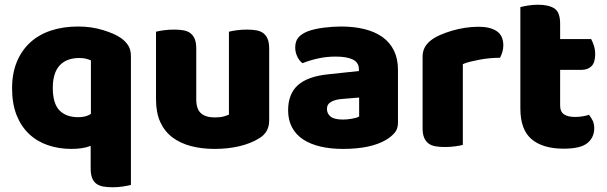

<svg xmlns="http://www.w3.org/2000/svg" viewBox="-20 -613 2564 811"><path d="M282 16Q229 16 183 0.5Q137 -15 103 -47Q69 -79 50 -127Q31 -175 31 -240Q31 -303 51 -351.5Q71 -400 107.5 -433.5Q144 -467 195.5 -484Q247 -501 310 -501Q366 -501 415 -486Q464 -471 490 -453Q510 -439 521.5 -421Q533 -403 533 -376V168Q523 171 501 174.5Q479 178 456 178Q434 178 416.5 175Q399 172 387 163Q375 154 369 138.5Q363 123 363 98V3Q346 10 325 13Q304 16 282 16ZM364 -358Q355 -362 343 -365Q331 -368 315 -368Q261 -368 232 -336.5Q203 -305 203 -242Q203 -176 231 -147Q259 -118 310 -118Q344 -118 364 -132Z M639 -479Q649 -482 670.5 -485Q692 -488 715 -488Q737 -488 754.5 -485Q772 -482 784 -473Q796 -464 802.5 -448.5Q809 -433 809 -408V-193Q809 -152 829 -134.5Q849 -117 887 -117Q910 -117 924.5 -121Q939 -125 947 -129V-479Q957 -482 978.5 -485Q1000 -488 1023 -488Q1045 -488 1062.5 -485Q1080 -482 1092 -473Q1104 -464 1110.5 -448.5Q1117 -433 1117 -408V-104Q1117 -54 1075 -29Q1040 -7 991.5 4.5Q943 16 886 16Q832 16 786.5 4Q741 -8 708 -33Q675 -58 657 -97.5Q639 -137 639 -193Z M1429 -108Q1446 -108 1466.5 -111.5Q1487 -115 1497 -121V-201L1425 -195Q1397 -193 1379 -183Q1361 -173 1361 -153Q1361 -133 1376.5 -120.5Q1392 -108 1429 -108ZM1421 -501Q1475 -501 1519.5 -490Q1564 -479 1595.5 -456.5Q1627 -434 1644 -399.5Q1661 -365 1661 -318V-94Q1661 -68 1646.5 -51.5Q1632 -35 1612 -23Q1547 16 1429 16Q1376 16 1333.5 6Q1291 -4 1260.5 -24Q1230 -44 1213.5 -75Q1197 -106 1197 -147Q1197 -216 1238 -253Q1279 -290 1365 -299L1496 -313V-320Q1496 -349 1470.5 -361.5Q1445 -374 1397 -374Q1359 -374 1323 -366Q1287 -358 1258 -346Q1245 -355 1236 -373.5Q1227 -392 1227 -412Q1227 -438 1239.5 -453.5Q1252 -469 1278 -480Q1307 -491 1346.5 -496Q1386 -501 1421 -501Z M1935 -1Q1925 2 1903.5 5Q1882 8 1859 8Q1837 8 1819.5 5Q1802 2 1790 -7Q1778 -16 1771.5 -31.5Q1765 -47 1765 -72V-372Q1765 -395 1773.5 -411.5Q1782 -428 1798 -441Q1814 -454 1837.5 -464.5Q1861 -475 1888 -483Q1915 -491 1944 -495.5Q1973 -500 2002 -500Q2050 -500 2078 -481.5Q2106 -463 2106 -421Q2106 -407 2102 -393.5Q2098 -380 2092 -369Q2071 -369 2049 -367Q2027 -365 2006 -361Q1985 -357 1966.5 -352.5Q1948 -348 1935 -342Z M2346 -167Q2346 -141 2362.5 -130Q2379 -119 2409 -119Q2424 -119 2440 -121.5Q2456 -124 2468 -128Q2477 -117 2483.5 -103.5Q2490 -90 2490 -71Q2490 -33 2461.5 -9Q2433 15 2361 15Q2273 15 2225.5 -25Q2178 -65 2178 -155V-583Q2189 -586 2209.5 -589.5Q2230 -593 2253 -593Q2297 -593 2321.5 -577.5Q2346 -562 2346 -512V-448H2477Q2483 -437 2488.5 -420.5Q2494 -404 2494 -384Q2494 -349 2478.5 -333.5Q2463 -318 2437 -318H2346Z"/></svg>

Font: Baloo Bhaina
Style: Regular
Weight: 400
Designer: Manish Minz, Shuchita Grover and Ek Type
Foundry: Ek Type
Version: Version 1.443;PS 1.000;hotconv 16.6.51;makeotf.lib2.5.65220;